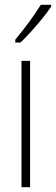

<svg xmlns="http://www.w3.org/2000/svg" viewBox="-20 -784 234 804"><path d="M106 0H70V-529H106ZM194 -756Q178 -732 155.5 -704.5Q133 -677 109 -650.5Q85 -624 66 -606H44V-618Q77 -658 102 -692Q127 -726 151 -764H194Z"/></svg>

Font: Noto Sans Lao ExtraCondensed ExtraLight
Style: Regular
Weight: 200
Width: 2
Designer: Monotype Design Team
Foundry: Monotype Imaging Inc.
Version: Version 2.003; ttfautohint (v1.8.4.7-5d5b)